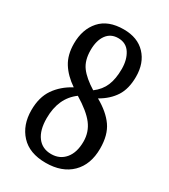

<svg xmlns="http://www.w3.org/2000/svg" viewBox="-181 -813 804 911"><g transform="rotate(30 221.0 -357.0)"><path d="M35 -173Q35 -244 67 -290.5Q99 -337 155 -367Q105 -401 78.5 -443.5Q52 -486 52 -548Q52 -626 95.5 -675Q139 -724 224 -724Q300 -724 343 -678.5Q386 -633 386 -558Q386 -492 359 -450Q332 -408 281 -379Q345 -343 377 -297.5Q409 -252 409 -178Q409 -90 358 -40Q307 10 218 10Q129 10 82 -41Q35 -92 35 -173ZM309 -556Q309 -607 287 -641Q265 -675 222 -675Q181 -675 158.5 -644Q136 -613 136 -560Q136 -504 161.5 -469.5Q187 -435 242 -401Q278 -428 293.5 -465Q309 -502 309 -556ZM324 -167Q324 -219 293.5 -259Q263 -299 192 -342Q117 -287 117 -176Q117 -111 144 -75Q171 -39 220 -39Q267 -39 295.5 -73Q324 -107 324 -167Z"/></g></svg>

Font: Noto Serif Cond
Style: Regular
Weight: 400
Width: 3
Designer: Monotype Design Team
Foundry: Monotype Imaging Inc.
Version: Version 1.001